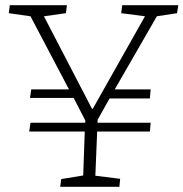

<svg xmlns="http://www.w3.org/2000/svg" viewBox="-20 -723 710 743"><path d="M213 0 217 -30 302 -44 308 -214H93L98 -248H310V-257L265 -344H96L101 -377H247L98 -660L14 -672L18 -703H239L235 -672L150 -660L336 -302H339L541 -660L449 -672L453 -703H670L665 -672L587 -660L424 -377H563L560 -342H404L358 -260L357 -248H563L560 -214H356L349 -43L445 -31L442 0Z"/></svg>

Font: Literata 18pt ExtraLight
Style: Italic
Weight: 250
Italic angle: -2°
Designer: Latin by Veronika Burian and Jose Scaglione. Greek by Irene Vlachou. Cyrillic by Vera Evstafieva
Foundry: TypeTogether
Version: Version 3.103;gftools[0.9.29]